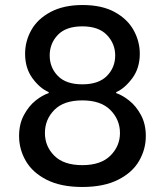

<svg xmlns="http://www.w3.org/2000/svg" viewBox="-20 -733 650 765"><path d="M56 -191Q56 -239 75.5 -275Q95 -311 122 -332.5Q149 -354 174 -362V-366Q139 -381 109.5 -421Q80 -461 80 -519Q80 -569 105 -613.5Q130 -658 182 -685.5Q234 -713 309 -713Q386 -713 437 -685Q488 -657 512.5 -612.5Q537 -568 537 -519Q537 -461 506.5 -420.5Q476 -380 443 -366V-362Q467 -354 494.5 -332.5Q522 -311 541.5 -275Q561 -239 561 -191Q561 -138 534 -91.5Q507 -45 450 -16.5Q393 12 308 12Q223 12 166.5 -16.5Q110 -45 83 -91.5Q56 -138 56 -191ZM439 -512Q439 -559 406 -593.5Q373 -628 308 -628Q243 -628 210.5 -594Q178 -560 178 -512Q178 -464 210.5 -430.5Q243 -397 308 -397Q373 -397 406 -430.5Q439 -464 439 -512ZM458 -203Q458 -256 420 -294.5Q382 -333 308 -333Q234 -333 196.5 -295Q159 -257 159 -203Q159 -150 196.5 -112.5Q234 -75 308 -75Q382 -75 420 -113Q458 -151 458 -203Z"/></svg>

Font: Be Vietnam Medium
Style: Regular
Weight: 500
Designer: Gabriel Lam
Foundry: TypeRant
Version: Version 4.000